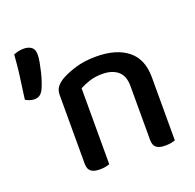

<svg xmlns="http://www.w3.org/2000/svg" viewBox="-114 -747 887 872"><g transform="rotate(-20 329.5 -311.0)"><path d="M485 -303Q485 -352 457.5 -375Q430 -398 383 -398Q348 -398 320.5 -389Q293 -380 273 -369V-2Q266 1 253.5 3.5Q241 6 226 6Q197 6 183 -5Q169 -16 169 -42V-372Q169 -395 178 -409Q187 -423 208 -437Q236 -454 281 -468Q326 -482 383 -482Q480 -482 535 -438.5Q590 -395 590 -307V-2Q583 1 570 3.5Q557 6 542 6Q513 6 499 -5Q485 -16 485 -42ZM99 -424Q91 -409 81 -402Q71 -395 55 -395Q43 -395 32.5 -399Q22 -403 13 -408Q16 -430 19.5 -456.5Q23 -483 27 -511Q31 -539 33.5 -566.5Q36 -594 38 -618Q48 -622 60.5 -625Q73 -628 87 -628Q109 -628 123.5 -617.5Q138 -607 138 -582Q138 -566 134 -544Q130 -522 124.5 -499.5Q119 -477 112 -456.5Q105 -436 99 -424Z"/></g></svg>

Font: Baloo Tammudu 2 Medium
Style: Regular
Weight: 500
Designer: Maithili Shingre, Omkar Shende and Ek Type
Foundry: Ek Type
Version: Version 1.640;hotconv 1.0.111;makeotfexe 2.5.65597; ttfautoh